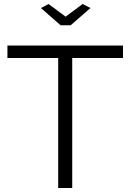

<svg xmlns="http://www.w3.org/2000/svg" viewBox="-20 -937 650 957"><path d="M222 -917 307 -854 392 -917 431 -897 332 -811H282L184 -897ZM593 -648H340V0H270V-648H17V-710H593Z"/></svg>

Font: Boldmen
Style: Regular
Weight: 400
Designer: Matt McInerney, Pablo Impallari, Rodrigo Fuenzalida
Foundry: LIVING CONCEPT
Version: Version 1.000